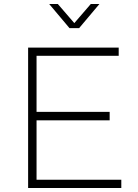

<svg xmlns="http://www.w3.org/2000/svg" viewBox="-20 -936 687 956"><path d="M225 -916 326 -796H374L475 -916H432L350 -821L268 -916ZM120 -699V0H584V-41H162V-337H526V-379H162V-658H571V-699Z"/></svg>

Font: Montserrat ExtraLight
Style: Regular
Weight: 250
Designer: Julieta Ulanovsky
Foundry: Julieta Ulanovsky
Version: Version 4.000